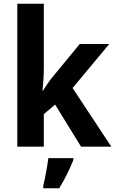

<svg xmlns="http://www.w3.org/2000/svg" viewBox="-20 -780 612 1021"><path d="M213 -422V-760H72V0H213V-173L273 -224L411 0H572L366 -312L561 -546H404L264 -376C243 -351 227 -327 208 -297H206C210 -340 213 -378 213 -422ZM370 71V61H237C232 104 219 171 210 208V221H295C326 170 352 117 370 71Z"/></svg>

Font: Noto Sans Malayalam SemiCondensed
Style: Bold
Weight: 700
Width: 4
Designer: Jelle Bosma - Monotype Design Team
Foundry: Monotype Imaging Inc.
Version: Version 2.104